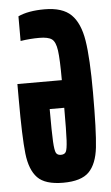

<svg xmlns="http://www.w3.org/2000/svg" viewBox="-52 -731 447 775"><g transform="rotate(-5 172.0 -344.0)"><path d="M23 -344V-405H203Q203 -490 198 -525.5Q193 -561 178 -572Q163 -583 127 -583Q89 -583 51 -577V-677Q92 -696 158 -696Q231 -696 266 -661.5Q301 -627 312.5 -555Q324 -483 324 -344Q324 -189 316.5 -122.5Q309 -56 277.5 -24Q246 8 173 8Q100 8 69 -24Q38 -56 30.5 -123Q23 -190 23 -344ZM203 -293H144Q144 -198 146 -161.5Q148 -125 153.5 -115Q159 -105 173 -105Q188 -105 193.5 -115Q199 -125 201 -161.5Q203 -198 203 -293Z"/></g></svg>

Font: Saira Ultra Condensed ExtraBold
Style: Regular
Weight: 800
Width: 1
Designer: Hector Gatti with collaboration of the Omnibus-Type team
Foundry: Omnibus-Type
Version: Version 1.001; ttfautohint (v1.8)